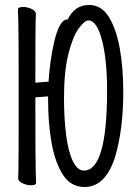

<svg xmlns="http://www.w3.org/2000/svg" viewBox="-20 -733 540 771"><path d="M320 18Q265 18 233.5 -30Q202 -78 187.5 -157Q173 -236 173 -337Q173 -341 173 -346L122 -342Q122 -74 123.5 -45Q125 -16 125 1Q125 11 104 11Q88 11 70.5 3Q53 -5 53 -17Q53 -29 54 -55Q55 -81 55 -351Q55 -621 53.5 -649.5Q52 -678 52 -695Q52 -705 73 -705Q90 -705 107 -697Q124 -689 124 -677Q124 -665 123 -639.5Q122 -614 122 -401L175 -405Q180 -484 195 -553Q217 -657 252 -655Q280 -713 337 -713Q387 -713 416.5 -666Q446 -619 460.5 -541Q475 -463 475 -363Q475 -211 441 -99Q402 18 320 18ZM317 -48Q410 -48 410 -371Q410 -488 391 -566Q370 -651 335 -651Q320 -651 296.5 -619.5Q273 -588 255 -518Q237 -448 237 -339Q237 -258 245.5 -191Q254 -124 272.5 -86Q291 -48 317 -48Z"/></svg>

Font: LXGW WenKai Mono Lite
Style: Regular
Weight: 400
Monospace: yes
Designer: LXGW / Fontworks Inc.
Foundry: LXGW / Fontworks Inc.
Version: Version 1.520; June 14, 2025